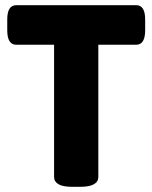

<svg xmlns="http://www.w3.org/2000/svg" viewBox="-20 -720 589 742"><path d="M260 2Q223 2 206 -8Q189 -18 189 -36V-547H43Q8 -547 8 -603V-645Q8 -700 43 -700H506Q541 -700 541 -645V-603Q541 -547 506 -547H360V-36Q360 -18 343 -8Q326 2 289 2Z"/></svg>

Font: Asap ExtraBold
Style: Regular
Weight: 800
Designer: Pablo Cosgaya
Foundry: Omnibus-Type
Version: Version 3.001; ttfautohint (v1.8.4.7-5d5b)